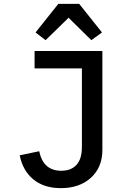

<svg xmlns="http://www.w3.org/2000/svg" viewBox="-20 -962 680 994"><path d="M510 -698V-186Q510 -96 451 -42Q392 12 295 12Q208 12 153 -33Q98 -78 82 -158L183 -179Q204 -78 297 -78Q348 -78 376 -108.5Q404 -139 404 -201V-608H159V-698ZM390 -942 508 -794 453 -754 335 -870 216 -754 164 -794 282 -942Z"/></svg>

Font: Writer Medium
Style: Regular
Weight: 500
Monospace: yes
Designer: Mike Abbink, Paul van der Laan, Pieter van Rosmalen
Foundry: Bold Monday
Version: Version 2.001 2020